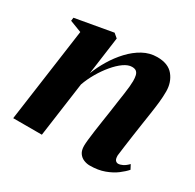

<svg xmlns="http://www.w3.org/2000/svg" viewBox="-121 -649 805 792"><g transform="rotate(30 281.0 -252.5)"><path d="M206.5 -318.5Q220 -353.5 240.8 -388Q261.5 -422.5 288.5 -451.5Q315.5 -480.5 347.2 -498Q379 -515.5 415 -515.5Q467.5 -515.5 492.2 -484.8Q517 -454 517 -410.5Q517 -385 514 -357.5Q511 -330 506.5 -300.8Q502 -271.5 497.5 -241Q493.5 -213.5 489 -182.8Q484.5 -152 481 -125.2Q477.5 -98.5 475.5 -82.5Q475.5 -65.5 481 -59.5Q486.5 -53.5 494 -53.5Q503 -53.5 515 -59.2Q527 -65 540 -78.5L551 -57.5Q538.5 -43 517.5 -27Q496.5 -11 466.2 0.2Q436 11.5 396 11.5Q382 11.5 367.8 5.8Q353.5 0 344.5 -13Q335.5 -26 335.5 -48Q335.5 -57.5 337.5 -76.8Q339.5 -96 343 -121Q346.5 -146 350.5 -172.5Q354.5 -199 358 -222Q361.5 -248 365 -271.8Q368.5 -295.5 371.5 -316.2Q374.5 -337 376 -353.2Q377.5 -369.5 377.5 -379.5Q377.5 -395.5 374.8 -406.5Q372 -417.5 365 -423Q358 -428.5 344.5 -428.5Q326.5 -428.5 305.5 -413.8Q284.5 -399 263.8 -374.2Q243 -349.5 225.8 -319.8Q208.5 -290 198 -260L162 0H25.5L87.5 -446L31.5 -467.5L33.5 -483L211.5 -514.5L231 -498Z"/></g></svg>

Font: Merriweather 144pt
Style: Bold Italic
Weight: 700
Italic angle: -7.8°
Version: Version 2.101